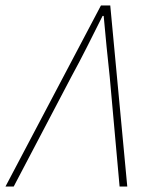

<svg xmlns="http://www.w3.org/2000/svg" viewBox="-66 -680 530 700"><path d="M-46 0 302 -660H336L398 0H370L334 -400Q328 -454 322.5 -510.5Q317 -567 312 -622H308Q281 -568 252 -510.5Q223 -453 194 -400L-16 0Z"/></svg>

Font: Source Sans 3 ExtraLight ExtraLight
Style: Italic
Weight: 250
Italic angle: -11°
Version: Version 3.052;hotconv 1.1.0;makeotfexe 2.6.0